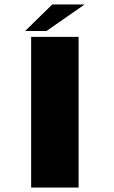

<svg xmlns="http://www.w3.org/2000/svg" viewBox="-20 -840 512 860"><path d="M119.5 0V-675H332V0ZM92.5 -701 214 -820H359L188 -701Z"/></svg>

Font: Anybody UltraExpanded Regular
Style: Bold
Weight: 700
Width: 9
Designer: Tyler Finck
Foundry: Etcetera Type Company
Version: Version 1.010; ttfautohint (v1.8.3) -l 8 -r 50 -G 200 -x 14 